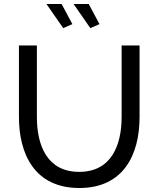

<svg xmlns="http://www.w3.org/2000/svg" viewBox="-20 -938 795 963"><path d="M377 -76C215 -76 165 -211 165 -351V-710H75V-351C75 -169 151 5 378 5C597 5 680 -159 680 -351V-710H590V-351C590 -215 542 -76 377 -76ZM433 -797 479 -817 425 -918H349ZM297 -797 343 -817 289 -918H213Z"/></svg>

Font: Raleway Med
Style: Regular
Weight: 500
Designer: Matt McInerney, Pablo Impallari, Rodrigo Fuenzalida
Foundry: Matt McInerney, Pablo Impallari, Rodrigo Fuenzalida
Version: Version 3.00 July 28, 2015